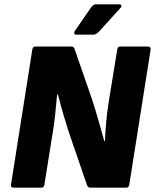

<svg xmlns="http://www.w3.org/2000/svg" viewBox="-20 -871 719 891"><path d="M44 0Q29 0 31 -14L130 -641Q132 -655 144 -655H309Q318 -655 321.5 -651.5Q325 -648 327 -641L404 -419Q422 -365 437 -312Q452 -259 464 -216H467Q469 -261 473 -305.5Q477 -350 484 -395L524 -641Q526 -655 538 -655H666Q681 -655 679 -641L580 -14Q578 0 565 0H399Q388 0 383 -14L315 -212Q294 -272 277 -330Q260 -388 249 -432H245Q241 -386 236 -339Q231 -292 223 -245L186 -14Q184 0 172 0ZM334 -710Q327 -710 325 -715Q323 -720 327 -727L403 -837Q413 -851 425 -851H533Q541 -851 543 -845.5Q545 -840 539 -834L439 -724Q426 -710 412 -710Z"/></svg>

Font: Sofia Sans Black
Style: Italic
Weight: 900
Italic angle: -9°
Version: Version 4.100-B